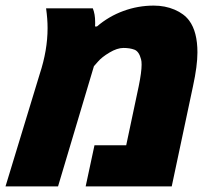

<svg xmlns="http://www.w3.org/2000/svg" viewBox="-46 -662 762 682"><path d="M-26.4 0 95.2 -399.4Q123 -483.9 123 -562Q123 -594.7 117.7 -632.3H283.7Q292 -611.8 292 -583.5Q292 -579.6 292 -575.7Q292 -571.8 291.5 -567.9H298.3Q340.3 -604 392.3 -623Q444.3 -642.1 500 -642.1Q540.5 -642.1 574.2 -627.7Q607.9 -613.3 626 -588.9Q655.3 -549.3 655.3 -475.6Q655.3 -428.2 639.6 -356L564 0H258.3L289.6 -146H402.3L446.8 -356Q457 -405.8 457 -432.1Q457 -444.8 455.1 -451.2Q447.8 -479.5 431.4 -485.6Q415 -491.7 392.6 -491.7Q370.1 -491.7 342.8 -475.3Q315.4 -459 301.8 -442.9L287.6 -426.8L160.2 0Z"/></svg>

Font: Open Sans ExtraBold
Style: Italic
Weight: 800
Italic angle: -12°
Designer: Monotype Design Team
Foundry: Monotype Imaging Inc.
Version: Version 3.000; ttfautohint (v1.8.4)